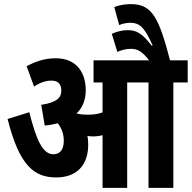

<svg xmlns="http://www.w3.org/2000/svg" viewBox="-20 -916 935 936"><path d="M410 -210C410 -226 409 -241 406 -253C415 -252 424 -251 434 -251C449 -251 465 -253 480 -257V0H600V-514H704V0H825V-514H895V-622H809C756 -822 725 -896 619 -896C590 -896 562 -891 537 -882L561 -794C578 -801 598 -805 616 -805C664 -804 685 -780 724 -695L720 -693C675 -751 647 -769 603 -769C578 -769 551 -763 525 -751L552 -663C572 -672 595 -678 618 -678C651 -678 672 -666 707 -622H436V-514H480V-368C458 -360 435 -357 411 -357C390 -357 370 -358 353 -363C383 -391 398 -430 398 -476C398 -559 356 -632 251 -632C199 -632 151 -616 110 -593L146 -494C174 -513 203 -523 231 -523C264 -523 279 -505 279 -473C279 -440 256 -416 181 -405L198 -304C221 -306 242 -310 262 -315C281 -290 291 -261 291 -231C291 -188 274 -164 240 -164C189 -164 157 -232 123 -369L17 -336C74 -109 146 -51 254 -51C353 -51 410 -110 410 -210Z"/></svg>

Font: Noto Sans Devanagari ExtraCondensed
Style: Bold
Weight: 700
Width: 2
Designer: Jelle Bosma - Monotype Design Team
Foundry: Monotype Imaging Inc.
Version: Version 2.004